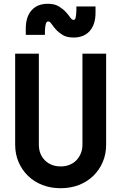

<svg xmlns="http://www.w3.org/2000/svg" viewBox="-20 -983 640 1013"><path d="M540 -700H415V-220Q415 -195 406.5 -174Q398 -153 383.1 -137.6Q368.2 -122.1 347.2 -113.6Q326.2 -105 300.5 -105Q249 -105 217 -137Q185 -169 185 -220V-700H60V-220Q60 -169.8 78 -127.9Q96 -86 128 -55Q160 -24 203.8 -7Q247.5 10 300 10Q352.5 10 396.2 -7Q440 -24 472 -55Q504 -86 522 -127.9Q540 -169.8 540 -220ZM116 -799H217V-820Q218 -846 222 -858Q226 -870 234 -870Q243 -870 252 -856.5Q261 -843 275 -827.5Q289 -812 310.5 -798.5Q332 -785 368 -785Q423 -785 453.5 -819.5Q484 -854 484 -916V-949H383V-928Q382 -901 379 -889.5Q376 -878 368 -878Q359 -878 350 -891.5Q341 -905 326.5 -920.5Q312 -936 290 -949.5Q268 -963 232 -963Q177 -963 146.5 -928.5Q116 -894 116 -832Z"/></svg>

Font: CommitMonoV142 ExtLt
Style: Regular
Weight: 200
Monospace: yes
Designer: Eigil Nikolajsen
Foundry: Eigil Nikolajsen
Version: Version 1.142